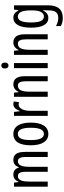

<svg xmlns="http://www.w3.org/2000/svg" viewBox="998 -1778 1019 3056"><g transform="rotate(-90 1508.0 -249.5)"><path d="M493 -547C434 -547 399 -520 374 -461H368C356 -511 320 -547 259 -547C205 -547 165 -519 144 -464H139L130 -537H65V0H146V-281C146 -395 162 -475 234 -475C280 -475 302 -440 302 -348V0H382V-296C382 -413 406 -475 470 -475C515 -475 538 -438 538 -345V0H619V-360C619 -486 579 -547 493 -547Z M1085 -269C1085 -452 1019 -547 905 -547C781 -547 724 -446 724 -269C724 -101 784 10 903 10C1028 10 1085 -102 1085 -269ZM807 -269C807 -407 836 -476 905 -476C972 -476 1003 -407 1003 -269C1003 -130 972 -61 905 -61C837 -61 807 -132 807 -269Z M1376 -547C1329 -547 1294 -507 1271 -445H1266L1255 -537H1192V0H1273V-280C1272 -385 1313 -463 1370 -463C1385 -463 1398 -461 1410 -456L1422 -540C1406 -545 1391 -547 1376 -547Z M1693 -547C1642 -547 1598 -517 1575 -464H1570L1561 -537H1496V0H1577V-279C1577 -417 1605 -475 1675 -475C1723 -475 1743 -432 1743 -348V0H1824V-364C1824 -488 1779 -547 1693 -547Z M1994 -739C1963 -739 1946 -719 1946 -681C1946 -645 1964 -624 1994 -624C2024 -624 2040 -645 2040 -681C2040 -718 2025 -739 1994 -739ZM2033 -537H1952V0H2033Z M2360 -547C2309 -547 2265 -517 2242 -464H2237L2228 -537H2163V0H2244V-279C2244 -417 2272 -475 2342 -475C2390 -475 2410 -432 2410 -348V0H2491V-364C2491 -488 2446 -547 2360 -547Z M2753 -547C2655 -547 2596 -452 2596 -266C2596 -85 2652 10 2750 10C2804 10 2842 -18 2871 -75H2875C2872 -43 2871 -13 2871 9V25C2871 129 2829 168 2747 168C2707 168 2667 156 2622 132V209C2661 230 2700 240 2749 240C2891 240 2952 155 2952 6V-537H2884L2875 -466H2870C2841 -523 2804 -547 2753 -547ZM2770 -475C2840 -475 2871 -412 2871 -270V-245C2871 -123 2837 -61 2773 -61C2709 -61 2679 -123 2679 -265C2679 -402 2707 -475 2770 -475Z"/></g></svg>

Font: Noto Sans Lao Looped ExtraCondensed
Style: Regular
Weight: 400
Width: 2
Designer: Mark Frömberg, Ben Mitchell
Foundry: The Fontpad Ltd
Version: Version 1.002